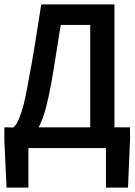

<svg xmlns="http://www.w3.org/2000/svg" viewBox="-23 -678 616 879"><path d="M390 -95V-564H255Q244 -496 233.5 -428.5Q223 -361 211 -293Q203 -250 190 -195Q177 -140 154 -95ZM40 -95Q38 -95 39 -95Q41 -97 42 -98Q54 -110 65 -137Q76 -164 85 -198Q93 -231 99 -262Q105 -293 108 -311Q124 -395 137.5 -478.5Q151 -562 164 -647L166 -658H501V-95H572V-82Q572 -70 572.5 -57.5Q573 -45 572 -33L563 181H462V0H107V181H7L-3 -33Q-3 -45 -3 -57.5Q-3 -70 -3 -82V-95H12Q19 -95 26 -94.5Q33 -94 40 -95Z"/></svg>

Font: Codetta
Style: Bold
Weight: 700
Designer: Ulrich Proeller
Foundry: PROSA GmbH
Version: Version 2.00;September 29, 2018;FontCreator 11.5.0.2427 64-b